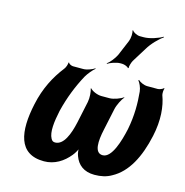

<svg xmlns="http://www.w3.org/2000/svg" viewBox="-118 -920 1003 1040"><g transform="rotate(15 384.0 -400.0)"><path d="M91 -276C56 -115 75 10 220 10C279 10 327 -21 362 -64C374 -78 387 -102 390 -114H386C383 -102 386 -78 392 -64C408 -20 443 10 503 10C539 10 571 3 598 -13C680 -57 729 -152 756 -276C776 -368 769 -444 747 -503C745 -512 745 -533 750 -539L746 -541C742 -535 723 -528 715 -528H656C637 -528 614 -539 604 -549L601 -546C610 -536 622 -510 624 -489C630 -426 631 -357 615 -276C600 -207 570 -104 519 -104C471 -104 475 -172 490 -240L516 -362C521 -386 540 -423 552 -436L551 -438C536 -426 498 -412 475 -412H429C406 -412 375 -426 366 -438L363 -436C369 -423 372 -386 367 -362L341 -240C326 -172 300 -104 252 -104C241 -104 234 -109 229 -119C211 -151 218 -211 232 -276C252 -357 280 -426 314 -489C326 -510 348 -536 361 -546L360 -549C346 -539 317 -528 297 -528H239C231 -528 215 -535 214 -542L210 -540C212 -533 204 -511 197 -503C150 -443 111 -370 91 -276ZM497 -739 460 -651C450 -630 427 -601 412 -591L413 -588C428 -598 461 -610 483 -610H493C505 -610 527 -602 529 -595L533 -597C531 -604 538 -628 544 -639L595 -721C614 -754 652 -792 674 -806L673 -810C649 -795 601 -779 569 -779H547C532 -779 509 -790 504 -800L500 -798C506 -788 504 -756 497 -739Z"/></g></svg>

Font: Asimov
Style: EdgeExtremeIt
Weight: 500
Designer: Google
Version: Version 2.000980: 2014